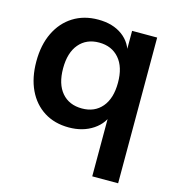

<svg xmlns="http://www.w3.org/2000/svg" viewBox="-108 -613 836 910"><g transform="rotate(15 310.5 -157.5)"><path d="M427 205V-115L441 -113Q428 -57 378 -23.5Q328 10 259 10Q189 10 137.5 -22.5Q86 -55 58 -114Q30 -173 30 -253Q30 -334 59 -394Q88 -454 140.5 -487Q193 -520 263 -520Q335 -520 382 -485.5Q429 -451 440 -390L431 -389V-510H554V205ZM296 -93Q358 -93 394 -135.5Q430 -178 430 -255Q430 -332 393.5 -374Q357 -416 295 -416Q233 -416 197 -373.5Q161 -331 161 -254Q161 -177 197 -135Q233 -93 296 -93Z"/></g></svg>

Font: Instrument Sans SemiBold
Style: Regular
Weight: 600
Designer: Rodrigo Fuenzalida
Foundry: fragTYPE
Version: Version 1.000;gftools[0.9.28]